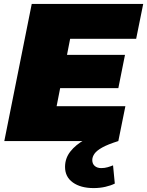

<svg xmlns="http://www.w3.org/2000/svg" viewBox="-20 -720 751 980"><path d="M269 -178H620L584 0H2L142 -700H711L675 -522H338L322 -440H618L584 -270H287ZM458 240Q392 240 352 211.5Q312 183 312 132Q312 88 339 53.5Q366 19 412.5 -7Q459 -33 515 -49L584 0Q530 17 501.5 33Q473 49 462 65Q451 81 451 97Q451 116 463.5 127Q476 138 497 138Q514 138 529.5 133.5Q545 129 557 124L566 217Q546 227 518 233.5Q490 240 458 240Z"/></svg>

Font: Montserrat Black
Style: Italic
Weight: 900
Italic angle: -11.3°
Designer: Julieta Ulanovsky
Foundry: Julieta Ulanovsky
Version: Version 9.000; ttfautohint (v1.8.4.7-5d5b)